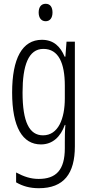

<svg xmlns="http://www.w3.org/2000/svg" viewBox="-20 -803 482 1013"><path d="M221 -783C196 -783 184 -764 184 -737C184 -710 197 -691 221 -691C244 -691 257 -709 257 -737C257 -764 246 -783 221 -783ZM201 -593C97 -593 44 -494 44 -315C44 -132 99 -41 196 -41C258 -41 300 -82 322 -144H325C322 -108 322 -79 322 -53V-21C322 95 275 141 184 141C142 141 106 129 65 107V159C101 180 139 190 185 190C317 190 375 113 375 -31V-583H331L325 -504H321C299 -557 263 -593 201 -593ZM209 -545C289 -545 322 -470 322 -351V-284C322 -176 287 -89 207 -89C135 -89 99 -159 99 -315C99 -458 130 -545 209 -545Z"/></svg>

Font: Noto Sans Tamil UI ExtraCondensed Light
Style: Regular
Weight: 300
Width: 2
Designer: Jelle Bosma - Monotype Design Team
Foundry: Monotype Imaging Inc.
Version: Version 2.004